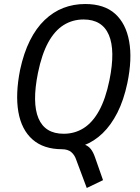

<svg xmlns="http://www.w3.org/2000/svg" viewBox="-20 -734 699 956"><path d="M412 202 360 63Q352 38 335 23.5Q318 9 288 9L358 -20Q385 -20 402.5 -13.5Q420 -7 432 8Q444 23 453 49L493 163ZM290 9Q197 9 142 -39.5Q87 -88 71.5 -176.5Q56 -265 80 -386Q98 -470 129 -532Q160 -594 202.5 -634.5Q245 -675 295.5 -694.5Q346 -714 404 -714Q499 -714 553 -665.5Q607 -617 623 -528.5Q639 -440 614 -320Q596 -235 564.5 -173Q533 -111 491 -70.5Q449 -30 398 -10.5Q347 9 290 9ZM297 -68Q352 -68 396.5 -96Q441 -124 473.5 -183Q506 -242 525 -335Q555 -483 522 -560Q489 -637 396 -637Q341 -637 296.5 -609Q252 -581 220 -522.5Q188 -464 169 -371Q139 -222 171.5 -145Q204 -68 297 -68Z"/></svg>

Font: Nunito Sans 10pt Condensed Medium
Style: Italic
Weight: 500
Width: 3
Italic angle: -9°
Designer: Vernon Adams
Foundry: Vernon Adams
Version: Version 3.101;gftools[0.9.27]